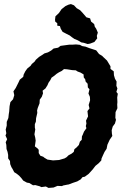

<svg xmlns="http://www.w3.org/2000/svg" viewBox="-20 -901 610 942"><path d="M218 21 205 14 183 17 175 13 153 7 142 8 124 -3 112 -5 94 -15 84 -28 74 -39 60 -50 50 -56 41 -73 36 -81 30 -96 29 -111 20 -124V-141L17 -156L12 -170L11 -190L8 -203L15 -218L7 -236L11 -247L8 -265L13 -285V-303L21 -322L23 -341L25 -353L27 -380L31 -400L44 -414L50 -434L46 -453L57 -469L62 -479L71 -497L77 -510L94 -524L96 -535L104 -551L114 -565L130 -578L136 -587L150 -599L156 -608L172 -622L188 -632L198 -639L215 -644L231 -653L243 -663L265 -667L277 -676L299 -679L321 -682H338L353 -683L372 -681L383 -675L400 -672L418 -665L443 -657L452 -654L466 -636L481 -627L489 -619L505 -604L514 -589L522 -576V-563L538 -551L539 -532L544 -515L552 -501L551 -480L556 -467L551 -450L558 -441L555 -423L556 -400L555 -388L556 -370L547 -351L546 -323L549 -313L544 -295L533 -280L528 -262L529 -246L531 -234L518 -215L507 -191L503 -171L493 -156L486 -141L478 -123L477 -114L464 -100L448 -87L435 -70L426 -60L415 -48L396 -34L385 -32L376 -21L359 -11L338 -4L317 4L310 5L290 9L284 12L262 11L243 19ZM240 -114 270 -116 297 -124 307 -130 316 -139 331 -147 342 -156 345 -169 356 -178 367 -190 372 -206 381 -215 382 -232 386 -240 392 -255 404 -272 401 -282 404 -295 402 -309 412 -330 409 -356 419 -369 415 -386 419 -399 422 -409 421 -426 414 -442 419 -463 411 -472 410 -490 400 -501 398 -512 391 -521 390 -536 375 -545 361 -550 352 -556 334 -557 309 -561 294 -562 283 -553 269 -546 258 -539 246 -529 233 -520 227 -508 218 -495 213 -483 203 -467 189 -456 191 -443 185 -426 175 -412 174 -394 165 -371 162 -359 163 -347 157 -321 156 -304 151 -292V-275L153 -266L149 -242L153 -225L155 -211L153 -196L151 -183L164 -173L170 -166V-150L178 -137L192 -132L198 -127L213 -118L227 -116ZM410 -685 391 -691 379 -693 362 -703 345 -710 332 -719 322 -727 306 -735 287 -745 278 -760 274 -773 261 -775V-787L251 -795L250 -804L252 -821L269 -837L282 -856L301 -871L316 -878L328 -881L343 -875L356 -861L373 -851L386 -837L404 -816L422 -811L427 -795L442 -783L445 -770L452 -760L460 -741L455 -725L457 -713L443 -695L422 -687Z"/></svg>

Font: Winky Rough SemiBold
Style: Italic
Weight: 600
Italic angle: -8.97852°
Designer: Simon Atzbach
Foundry: typofactur
Version: Version 1.206; ttfautohint (v1.8.4.7-5d5b)